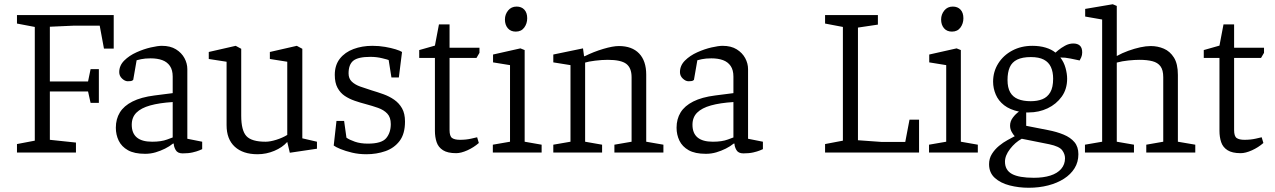

<svg xmlns="http://www.w3.org/2000/svg" viewBox="-20 -719 6008 905"><path d="M60 0V-40L144 -56V-592L60 -608V-648H516V-490H470L450 -598H327L215 -593V-335H395L407 -393H446V-234H407L395 -288H215V-60L338 -47V0Z M664 6Q613 6 583 -11Q553 -28 539.5 -56Q526 -84 526 -117Q526 -158 545 -189Q564 -220 604.5 -240.5Q645 -261 708 -269L794 -280V-358Q794 -389 781 -408Q768 -427 745 -435.5Q722 -444 690 -444Q664 -444 645 -440Q626 -436 624 -435L608 -343Q608 -342 603 -339Q598 -336 582 -336Q569 -336 555.5 -348.5Q542 -361 542 -379Q542 -410 565.5 -433.5Q589 -457 623.5 -472.5Q658 -488 691 -495.5Q724 -503 743 -503Q783 -503 809.5 -486.5Q836 -470 849.5 -445Q863 -420 863 -393V-65L933 -51V-16Q931 -15 919 -10Q907 -5 887.5 -0.5Q868 4 841 4Q817 4 808 -12Q799 -28 799 -42H795Q779 -29 758 -18.5Q737 -8 713.5 -1Q690 6 664 6ZM697 -51Q740 -51 768 -61.5Q796 -72 794 -71V-238Q731 -234 688 -222Q645 -210 623 -188Q601 -166 601 -131Q601 -51 697 -51Z M1194 8Q1125 8 1086.5 -27.5Q1048 -63 1048 -129V-428L964 -441V-474L1091 -503L1117 -489V-174Q1117 -104 1141.5 -77.5Q1166 -51 1232 -51Q1253 -51 1282 -60Q1311 -69 1334 -83V-428L1252 -441V-474L1379 -503L1405 -489V-67L1474 -51V-18L1346 1L1334 -50L1333 -49Q1311 -24 1273 -8Q1235 8 1194 8Z M1707 8Q1671 8 1639.5 0.5Q1608 -7 1585 -16.5Q1562 -26 1553 -33L1566 -149H1602L1613 -70Q1627 -60 1653 -51Q1679 -42 1714 -42Q1779 -42 1800.5 -68Q1822 -94 1822 -134Q1822 -166 1805.5 -183.5Q1789 -201 1762 -210.5Q1735 -220 1705 -228Q1678 -235 1652 -244Q1626 -253 1605 -267Q1584 -281 1571 -305Q1558 -329 1558 -366Q1558 -412 1582 -442.5Q1606 -473 1646.5 -488Q1687 -503 1735 -503Q1767 -503 1795.5 -498Q1824 -493 1845 -486.5Q1866 -480 1875 -474L1860 -354H1825L1812 -436Q1808 -438 1781.5 -444.5Q1755 -451 1726 -451Q1668 -451 1645.5 -433Q1623 -415 1623 -373Q1623 -349 1638 -334.5Q1653 -320 1678 -311Q1703 -302 1732 -293Q1759 -285 1787 -275Q1815 -265 1838 -249Q1861 -233 1875 -208.5Q1889 -184 1889 -146Q1889 -88 1863.5 -54.5Q1838 -21 1796.5 -6.5Q1755 8 1707 8Z M2130 3Q2090 3 2068 -11Q2046 -25 2038 -49Q2030 -73 2030 -102V-446H1956V-483L2030 -504L2049 -604H2099V-494H2240V-470L2226 -446H2099V-106Q2099 -77 2111 -68.5Q2123 -60 2148 -60Q2177 -60 2201 -65.5Q2225 -71 2229 -72L2237 -45Q2213 -24 2183 -10.5Q2153 3 2130 3Z M2303 0V-37L2384 -51V-412L2304 -425V-462L2433 -491L2453 -483V-51L2533 -37V0ZM2411 -570Q2387 -570 2373.5 -586Q2360 -602 2360 -627Q2360 -651 2375 -669.5Q2390 -688 2415 -688Q2438 -688 2451.5 -673.5Q2465 -659 2465 -633Q2465 -608 2451 -589Q2437 -570 2411 -570Z M2588 0V-37L2669 -51V-412L2588 -425V-462L2728 -491L2733 -454H2736Q2778 -475 2823.5 -488.5Q2869 -502 2897 -502Q2959 -502 2992.5 -467Q3026 -432 3026 -367V-51L3107 -37V0H2876V-37L2957 -51V-355Q2957 -399 2932 -418Q2907 -437 2845 -437Q2817 -437 2785 -433Q2753 -429 2738 -424V-51L2818 -37V0Z M3307 6Q3256 6 3226 -11Q3196 -28 3182.5 -56Q3169 -84 3169 -117Q3169 -158 3188 -189Q3207 -220 3247.5 -240.5Q3288 -261 3351 -269L3437 -280V-358Q3437 -389 3424 -408Q3411 -427 3388 -435.5Q3365 -444 3333 -444Q3307 -444 3288 -440Q3269 -436 3267 -435L3251 -343Q3251 -342 3246 -339Q3241 -336 3225 -336Q3212 -336 3198.5 -348.5Q3185 -361 3185 -379Q3185 -410 3208.5 -433.5Q3232 -457 3266.5 -472.5Q3301 -488 3334 -495.5Q3367 -503 3386 -503Q3426 -503 3452.5 -486.5Q3479 -470 3492.5 -445Q3506 -420 3506 -393V-65L3576 -51V-16Q3574 -15 3562 -10Q3550 -5 3530.5 -0.5Q3511 4 3484 4Q3460 4 3451 -12Q3442 -28 3442 -42H3438Q3422 -29 3401 -18.5Q3380 -8 3356.5 -1Q3333 6 3307 6ZM3340 -51Q3383 -51 3411 -61.5Q3439 -72 3437 -71V-238Q3374 -234 3331 -222Q3288 -210 3266 -188Q3244 -166 3244 -131Q3244 -51 3340 -51Z M3869 0V-40L3953 -56V-592L3869 -608V-648H4118V-603L4024 -589V-58L4135 -50H4247L4267 -155H4312V0Z M4359 0V-37L4440 -51V-412L4360 -425V-462L4489 -491L4509 -483V-51L4589 -37V0ZM4467 -570Q4443 -570 4429.5 -586Q4416 -602 4416 -627Q4416 -651 4431 -669.5Q4446 -688 4471 -688Q4494 -688 4507.5 -673.5Q4521 -659 4521 -633Q4521 -608 4507 -589Q4493 -570 4467 -570Z M4829 166Q4782 166 4739 155Q4696 144 4669 119.5Q4642 95 4642 55Q4642 28 4655.5 6.5Q4669 -15 4689 -31.5Q4709 -48 4729.5 -59Q4750 -70 4763 -77Q4756 -84 4748.5 -97.5Q4741 -111 4741 -127Q4741 -147 4754 -164.5Q4767 -182 4783 -193Q4740 -202 4713 -223Q4686 -244 4673.5 -273.5Q4661 -303 4661 -334Q4661 -381 4685 -419.5Q4709 -458 4751 -480.5Q4793 -503 4846 -503Q4881 -503 4909 -494.5Q4937 -486 4955 -471Q4956 -472 4968.5 -482.5Q4981 -493 5000 -503.5Q5019 -514 5039 -514Q5059 -514 5070 -504Q5081 -494 5081 -472Q5081 -459 5076.5 -449Q5072 -439 5069 -434L5026 -443Q5010 -446 5001 -447Q4992 -448 4978 -448Q4995 -426 5002.5 -398.5Q5010 -371 5010 -348Q5010 -299 4984.5 -263.5Q4959 -228 4918 -208.5Q4877 -189 4829 -189H4817V-126L4919 -106Q4961 -98 4993.5 -84.5Q5026 -71 5044.5 -49Q5063 -27 5063 8Q5063 45 5045 74Q5027 103 4995 123.5Q4963 144 4920.5 155Q4878 166 4829 166ZM4853 119Q4898 119 4931 108.5Q4964 98 4982 77Q5000 56 5000 27Q5000 7 4986.5 -11Q4973 -29 4926 -39L4796 -65Q4765 -48 4741 -17Q4717 14 4717 43Q4717 83 4750 101Q4783 119 4853 119ZM4838 -242Q4870 -242 4893.5 -251.5Q4917 -261 4930.5 -284Q4944 -307 4944 -348Q4944 -380 4933.5 -403Q4923 -426 4900 -438Q4877 -450 4839 -450Q4799 -450 4774.5 -438Q4750 -426 4739.5 -402Q4729 -378 4729 -342Q4729 -306 4741.5 -284Q4754 -262 4778.5 -252Q4803 -242 4838 -242Z M5094 0V-37L5175 -51V-627L5095 -641V-677L5225 -699L5244 -691V-469V-461V-455Q5269 -469 5298 -479.5Q5327 -490 5354.5 -496Q5382 -502 5404 -502Q5437 -502 5466 -489.5Q5495 -477 5513.5 -447.5Q5532 -418 5532 -366V-51L5614 -37V0H5383V-37L5463 -51V-355Q5463 -389 5450 -406.5Q5437 -424 5412 -430.5Q5387 -437 5351 -437Q5329 -437 5299 -434Q5269 -431 5244 -424V-51L5325 -37V0Z M5828 3Q5788 3 5766 -11Q5744 -25 5736 -49Q5728 -73 5728 -102V-446H5654V-483L5728 -504L5747 -604H5797V-494H5938V-470L5924 -446H5797V-106Q5797 -77 5809 -68.5Q5821 -60 5846 -60Q5875 -60 5899 -65.5Q5923 -71 5927 -72L5935 -45Q5911 -24 5881 -10.5Q5851 3 5828 3Z"/></svg>

Font: Faustina Light
Style: Regular
Weight: 300
Designer: Alfonso Garcia
Foundry: http://www.omnibus-type.com
Version: Version 1.200